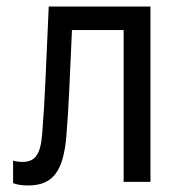

<svg xmlns="http://www.w3.org/2000/svg" viewBox="-20 -556 540 587"><path d="M66 11C143 11 174 -34 183 -141C191 -240 193 -315 200 -464H358V0H440V-536H129C120 -342 118 -258 109 -147C104 -80 85 -61 48 -61C39 -61 30 -62 20 -65V4C33 9 49 11 66 11Z"/></svg>

Font: Noto Sans Mono ExtraCondensed
Style: Regular
Weight: 400
Width: 2
Designer: Monotype Design Team
Foundry: Monotype Imaging Inc.
Version: Version 2.014